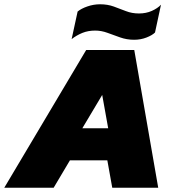

<svg xmlns="http://www.w3.org/2000/svg" viewBox="-57 -878 837 898"><path d="M570 -692Q536 -692 505 -703Q474 -714 445.5 -724.5Q417 -735 388 -735Q355 -735 328 -724Q301 -713 278 -695L306 -824Q323 -838 352 -848Q381 -858 411 -858Q446 -858 475 -847.5Q504 -837 532 -826Q560 -815 593 -815Q626 -815 653 -827Q680 -839 696 -856L668 -726Q655 -713 628 -702.5Q601 -692 570 -692ZM-37 0 346 -644H571L683 0H468L445 -128H270L194 0ZM328 -278H449L421 -434Z"/></svg>

Font: Kanit ExtraBold
Style: Italic
Weight: 800
Italic angle: -12°
Designer: Katatrad Team
Foundry: CadsonDemak
Version: Version 2.000; ttfautohint (v1.8.3)